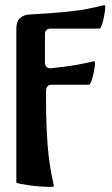

<svg xmlns="http://www.w3.org/2000/svg" viewBox="-20 -460 439 752"><path d="M191 269Q192 272 177 272Q162 272 140 270.5Q118 269 96 266Q74 263 59 260Q44 257 44 254V-347Q44 -376 58.5 -389Q73 -402 93 -403Q183 -408 237.5 -413.5Q292 -419 326 -426Q360 -433 388 -440Q393 -441 392 -427.5Q391 -414 387.5 -395.5Q384 -377 379 -362.5Q374 -348 369 -348H179Q156 -348 156 -325V-214Q158 -190 182 -193Q243 -199 280.5 -206Q318 -213 348 -220Q353 -221 352 -207.5Q351 -194 347 -175.5Q343 -157 338 -142.5Q333 -128 328 -128H181Q160 -128 160 -100Q160 -9 163 52.5Q166 114 171 154.5Q176 195 181.5 221.5Q187 248 191 269Z"/></svg>

Font: Junicode SmExp
Style: Bold
Weight: 700
Width: 6
Designer: Peter S. Baker
Version: Version 2.205; ttfautohint (v1.8.4)